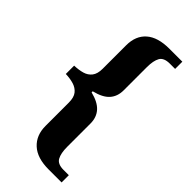

<svg xmlns="http://www.w3.org/2000/svg" viewBox="-276 -815 995 995"><g transform="rotate(45 221.0 -317.5)"><path d="M317 125Q233 125 189.5 85Q146 45 146 -23V-194Q146 -232 130.5 -251.5Q115 -271 89 -279Q63 -287 30 -288V-349Q63 -350 89 -357.5Q115 -365 130.5 -385Q146 -405 146 -442V-614Q146 -684 189.5 -722Q233 -760 317 -760H412V-707H373Q330 -707 316 -682Q302 -657 302 -610V-440Q302 -395 276 -366Q250 -337 192 -323V-315Q249 -301 275.5 -271.5Q302 -242 302 -197V-26Q302 21 316 46.5Q330 72 373 72H412V125Z"/></g></svg>

Font: Noto Serif Toto
Style: Bold
Weight: 700
Designer: Monotype Design Team
Foundry: Monotype Imaging Inc.
Version: Version 2.001; ttfautohint (v1.8.4.7-5d5b)